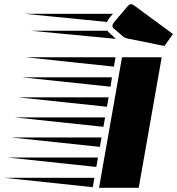

<svg xmlns="http://www.w3.org/2000/svg" viewBox="-270 -899 848 919"><path d="M204 0 314 -625H504L394 0ZM174 -3 -250 -48H182ZM208 -196 -216 -241H216ZM225 -292 -199 -337H233ZM242 -388 -182 -433H250ZM259 -484 -165 -529H266ZM191 -100 -233 -145H199ZM275 -580 -148 -625H283ZM272 -765Q268 -769 268 -776Q268 -783 277 -794L340 -868Q349 -879 356 -879Q363 -879 369 -875L558 -736L517 -679L343 -714Q327 -717 317 -726ZM242 -794 -153 -833H271Q268 -829 261 -822Q248 -807 242 -794ZM285 -713 -123 -752H244Q250 -743 285 -713Z"/></svg>

Font: Faster One
Style: Regular
Weight: 400
Designer: Eduardo Rodriguez Tunni
Foundry: Eduardo Rodriguez Tunni
Version: Version 1.002